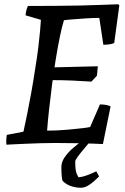

<svg xmlns="http://www.w3.org/2000/svg" viewBox="-20 -671 587 901"><path d="M10 8Q9 -3 9.5 -14.5Q10 -26 12 -38L90 -53Q98 -88 107.5 -135.5Q117 -183 127 -238Q137 -293 145 -348Q155 -407 160 -450.5Q165 -494 168 -525.5Q171 -557 172 -578L100 -599Q101 -613 104 -623.5Q107 -634 111 -643Q177 -643 237.5 -643.5Q298 -644 352.5 -645Q407 -646 453 -648Q499 -650 535 -651L540 -646L516 -469Q507 -465 494 -463Q481 -461 465 -461L446 -587Q415 -587 380.5 -584.5Q346 -582 319 -580Q292 -578 280 -576Q271 -547 261 -499Q251 -451 241.5 -392Q232 -333 224 -271.5Q216 -210 210 -154.5Q204 -99 201 -58Q224 -58 247 -59Q270 -60 292 -62Q314 -64 334 -66Q354 -68 371.5 -70Q389 -72 403 -75L449 -181Q462 -181 475.5 -179Q489 -177 499 -172L463 5Q450 4 418 3Q386 2 341 1Q296 0 241 0Q205 0 170 1Q135 2 104 3.5Q73 5 48.5 6Q24 7 10 8ZM409 -288Q364 -291 319 -293Q274 -295 224 -295L234 -355L439 -360L435 -316ZM369 -13H408Q390 9 372.5 29.5Q355 50 344 65.5Q333 81 333 87Q333 128 340 144.5Q347 161 350 161Q369 159 390 151Q411 143 432 133L445 157Q435 167 421 179.5Q407 192 391.5 201Q376 210 359 210Q336 210 313.5 202.5Q291 195 274 178Q272 176 270 158.5Q268 141 268 113Q268 89 284 66Q300 43 323.5 23Q347 3 369 -13Z"/></svg>

Font: Labrada Medium
Style: Italic
Weight: 500
Italic angle: -7°
Designer: Mercedes Jáuregui
Foundry: Omnibus-Type Team
Version: Version 1.000